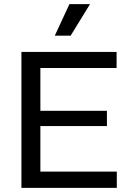

<svg xmlns="http://www.w3.org/2000/svg" viewBox="-20 -912 625 932"><path d="M84 0V-660H176V0ZM131 0V-79H547V0ZM131 -300V-374H499V-300ZM131 -582V-660H546V-582ZM323 -739H246L317 -892H417Z"/></svg>

Font: Bricolage Grotesque 18pt
Style: Regular
Weight: 400
Version: Version 1.001;gftools[0.9.33.dev8+g029e19f]